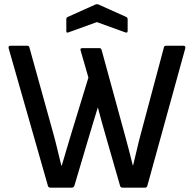

<svg xmlns="http://www.w3.org/2000/svg" viewBox="-20 -866 895 886"><path d="M213 0Q203 0 201 -9L20 -643Q17 -655 29 -655H105Q115 -655 116 -646L226 -250Q236 -214 245 -176Q254 -138 263 -102H265Q275 -137 285.5 -171Q296 -205 306 -240L388 -508L352 -633Q348 -644 361 -644H438Q447 -644 449 -635L559 -233Q568 -200 576.5 -167.5Q585 -135 593 -102H594Q603 -137 611.5 -175Q620 -213 630 -249L736 -646Q737 -655 747 -655H825Q838 -655 835 -643L660 -9Q658 0 648 0H546Q536 0 534 -9L469 -235Q459 -268 450 -302Q441 -336 432 -369H431Q421 -336 411 -303.5Q401 -271 391 -237L323 -8Q319 0 311 0ZM297 -717Q286 -712 286 -723V-777Q286 -785 293 -788L420 -845Q427 -848 435 -845L562 -788Q569 -785 569 -777V-723Q569 -712 557 -717L427 -764Z"/></svg>

Font: Sofia Sans Medium
Style: Regular
Weight: 500
Designer: Botio Nikoltchev, Ani Petrova
Foundry: lettersoup
Version: Version 4.101; ttfautohint (v1.8.4.7-5d5b)